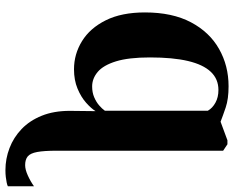

<svg xmlns="http://www.w3.org/2000/svg" viewBox="-94 -476 821 672"><g transform="rotate(90 316.0 -139.5)"><path d="M575 251.5Q535 251.5 497.8 237.2Q460.5 223 431 194.8Q401.5 166.5 384.5 124.2Q367.5 82 367.5 26L368.5 -64Q359 -48.5 339 -30.8Q319 -13 289.5 -0.8Q260 11.5 222 11.5Q169 11.5 123.5 -16.5Q78 -44.5 50.5 -99.8Q23 -155 23 -237Q23 -332.5 57.5 -397.8Q92 -463 150.8 -496.2Q209.5 -529.5 281.5 -529.5Q326 -529.5 355.5 -519.5Q385 -509.5 405.5 -501.5L470.5 -525.5H484.5L507 -510.5V72.5Q507 116.5 511.5 140.5Q516 164.5 527 173.5Q538 182.5 557.5 182.5Q573 182.5 593.5 173.2Q614 164 631.5 151.5V243Q626.5 245.5 618 247.2Q609.5 249 599 250.2Q588.5 251.5 575 251.5ZM282 -52Q303 -52 319.5 -59Q336 -66 348 -76.2Q360 -86.5 367 -96.5V-457Q358 -473 339 -483.5Q320 -494 294.5 -494Q256 -494 230.8 -467.2Q205.5 -440.5 193 -387.5Q180.5 -334.5 180.5 -254.5Q180.5 -180 194.2 -135.5Q208 -91 231.2 -71.5Q254.5 -52 282 -52Z"/></g></svg>

Font: Merriweather 120pt
Style: Bold
Weight: 700
Designer: Eben Sorkin
Foundry: Eben Sorkin
Version: Version 2.100